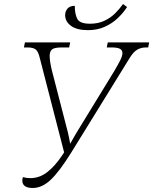

<svg xmlns="http://www.w3.org/2000/svg" viewBox="-20 -925 762 955"><path d="M143 10Q91 10 91 -27Q91 -35 94 -44Q111 -39 131 -39Q176 -39 214.5 -68.5Q253 -98 289 -152L299 -167L177 -640Q170 -669 157.5 -679Q145 -689 116 -689H99L104 -714H329L324 -689H288Q249 -689 238 -678.5Q227 -668 227 -647Q227 -634 230 -614.5Q233 -595 238 -575L318 -265Q321 -250 324 -237.5Q327 -225 329 -210Q344 -237 360 -264L548 -571Q567 -603 578 -625Q589 -647 589 -661Q589 -675 577 -682Q565 -689 535 -689H511L516 -714H722L717 -689H705Q683 -689 663.5 -678.5Q644 -668 624 -635L333 -164Q275 -71 232 -30.5Q189 10 143 10ZM418 -775Q362 -775 333 -796.5Q304 -818 304 -850Q304 -868 315.5 -882Q327 -896 352 -896Q352 -855 364.5 -831Q377 -807 428 -807Q468 -807 499 -821.5Q530 -836 553 -859Q576 -882 592 -905L612 -890Q594 -862 566.5 -835.5Q539 -809 501.5 -792Q464 -775 418 -775Z"/></svg>

Font: Noto Serif ExtraLight
Style: Italic
Weight: 200
Italic angle: -12°
Designer: Monotype Design Team
Foundry: Monotype Imaging Inc.
Version: Version 2.014; ttfautohint (v1.8.4.7-5d5b)